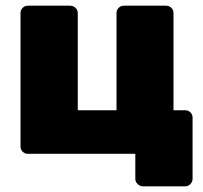

<svg xmlns="http://www.w3.org/2000/svg" viewBox="-20 -540 713 674"><path d="M482 114Q471 114 463 106Q455 98 455 88V0H78Q67 0 59.5 -7.5Q52 -15 52 -26V-494Q52 -505 59.5 -512.5Q67 -520 78 -520H226Q237 -520 245 -512.5Q253 -505 253 -494V-153H389V-494Q389 -505 396.5 -512.5Q404 -520 415 -520H563Q574 -520 581.5 -512.5Q589 -505 589 -494V-153H630Q641 -153 648.5 -145.5Q656 -138 656 -127V88Q656 98 648.5 106Q641 114 630 114Z"/></svg>

Font: Rubik Light ExtraBold
Style: Regular
Weight: 800
Version: Version 2.104